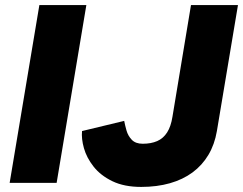

<svg xmlns="http://www.w3.org/2000/svg" viewBox="-20 -720 957 756"><path d="M18 0 135 -700H320L203 0ZM536 16Q469 16 422.5 -6.5Q376 -29 348.5 -64Q321 -99 310.5 -136.5Q300 -174 303 -204L469 -244Q472 -228 478 -206.5Q484 -185 499 -169.5Q514 -154 542 -154Q575 -154 599 -164.5Q623 -175 638 -198.5Q653 -222 659 -260L732 -700H917L834 -204Q825 -151 800.5 -110Q776 -69 738 -41Q700 -13 649 1.5Q598 16 536 16Z"/></svg>

Font: Figtree Black
Style: Italic
Weight: 900
Italic angle: -9.5°
Foundry: Erik Kennedy
Version: Version 2.001;gftools[0.9.30]